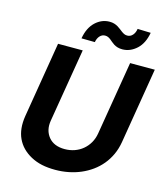

<svg xmlns="http://www.w3.org/2000/svg" viewBox="-135 -1042 1010 1156"><g transform="rotate(15 370.5 -464.0)"><path d="M60.4 -255 138.5 -727.3H292.3L215.9 -268.1Q206 -207 240.1 -165.5Q273.8 -125 340.2 -125Q372.9 -125 401.6 -135.1Q430.4 -145.2 452.9 -164.1Q475.5 -182.9 490.8 -209.3Q506 -235.8 511.4 -268.1L587.7 -727.3H741.5L663.4 -255Q656.2 -212.4 639.6 -176.1Q622.9 -139.9 598.4 -110.4Q573.9 -81 542.6 -58.4Q511.4 -35.9 475.3 -20.6Q439.3 -5.3 399.3 2.5Q359.4 10.3 317.5 10.3Q271.3 10.3 234.2 2.3Q197.1 -5.7 164.8 -23.1Q101.6 -57.5 74.6 -115.6Q47.6 -173.7 60.4 -255ZM316.8 -899.9Q355.8 -936.1 404.5 -936.1Q421.2 -936.1 433.8 -932.2Q446.4 -928.3 456.7 -922.2Q467 -916.2 475.3 -909.4Q483.7 -902.7 491.8 -896.7Q500 -890.6 508.5 -886.7Q517 -882.8 527.3 -882.8Q547.6 -882.8 561.1 -898.3Q574.6 -913.7 578.1 -937.9L660.2 -935.4Q648.4 -867.9 609.4 -832Q570 -795.8 521.3 -795.1Q503.6 -795.1 490.6 -799Q477.6 -802.9 467.9 -808.9Q458.1 -815 450.5 -821.7Q442.8 -828.5 435.2 -834.5Q427.6 -840.6 419.2 -844.5Q410.9 -848.4 399.9 -848.4Q381.4 -848.4 367.7 -833.8Q354 -819.2 349.8 -794.4L266.3 -795.5Q277.7 -862.9 316.8 -899.9Z"/></g></svg>

Font: Inter P
Style: Bold Italic
Weight: 700
Italic angle: 9.39999°
Designer: Rasmus Andersson
Foundry: rsms
Version: Version 3.018;git-588b23468